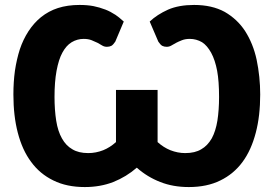

<svg xmlns="http://www.w3.org/2000/svg" viewBox="-20 -756 1117 784"><path d="M626.5 -585.9 591.3 -668Q621.1 -696.3 666.5 -716.8Q710.4 -735.8 772.5 -735.8Q845.7 -735.8 897.5 -707.5Q949.2 -677.7 981 -628.9Q1013.7 -577.6 1027.8 -512.7Q1042.5 -442.4 1042.5 -370.1Q1042.5 -282.7 1024.4 -213.9Q1005.9 -143.1 970.7 -95.2Q934.1 -45.4 879.4 -19Q825.2 7.8 751 7.8Q686.5 7.8 634.8 -12.7Q581.5 -33.2 538.6 -71.3Q496.1 -34.2 442.4 -12.7Q389.6 7.8 326.2 7.8Q252.4 7.8 198.2 -19Q142.6 -45.9 106.9 -95.2Q71.3 -142.6 52.7 -213.9Q34.7 -282.7 34.7 -370.1Q34.7 -421.4 41 -467.3Q47.9 -513.7 61 -554.7Q74.2 -594.2 96.2 -628.4Q118.7 -662.6 147.5 -686Q178.7 -710.9 216.3 -723.1Q255.9 -735.8 304.7 -735.8Q336.9 -735.8 361.8 -731Q386.2 -726.1 410.6 -716.8Q430.7 -709 451.7 -695.3Q464.4 -687 485.4 -668L450.7 -585.9Q441.9 -572.8 434.6 -568.8Q426.8 -564.9 416.5 -564.9Q406.2 -564.9 397.9 -569.8Q392.1 -573.2 378.4 -581.1Q369.6 -585.4 354 -591.8Q340.3 -597.2 321.8 -597.2Q295.4 -597.2 272.5 -583.5Q250.5 -570.3 234.4 -540.5Q219.7 -513.7 210.9 -466.8Q202.6 -421.4 202.6 -360.4Q202.6 -307.1 209.5 -263.2Q216.3 -220.2 232.9 -190.9Q249.5 -161.1 275.4 -146.5Q300.8 -130.9 340.3 -130.9Q371.6 -130.9 401.4 -142.6Q429.2 -153.8 453.6 -175.8V-388.7H623.5V-175.8Q647.9 -153.8 675.8 -142.6Q705.6 -130.9 736.3 -130.9Q776.4 -130.9 801.8 -146.5Q827.1 -160.6 844.7 -190.9Q860.8 -220.7 867.7 -263.2Q874.5 -307.1 874.5 -360.4Q874.5 -424.3 866.7 -466.8Q858.4 -510.7 842.3 -540.5Q825.7 -570.3 805.2 -583.5Q781.7 -597.2 754.9 -597.2Q736.8 -597.2 723.1 -591.8Q707 -585.4 699.2 -581.1Q690.4 -576.2 679.2 -569.8Q670.9 -564.9 660.6 -564.9Q650.4 -564.9 642.6 -568.8Q635.3 -572.8 626.5 -585.9Z"/></svg>

Font: Lato-ExtraBold
Style: Regular
Weight: 500
Designer: Lukasz Dziedzic with Adam Twardoch and Botio Nikoltchev
Foundry: tyPoland Lukasz Dziedzic
Version: ""